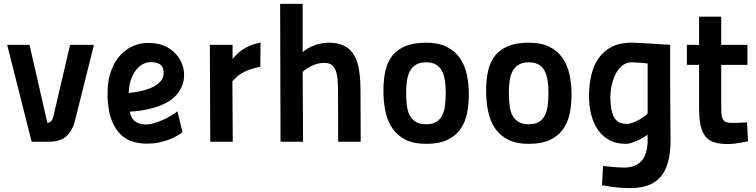

<svg xmlns="http://www.w3.org/2000/svg" viewBox="-20 -730 3894 989"><path d="M132 -499 224 -97Q250 -100 256 -135L341 -499H464L364 -99Q350 -53 320 -26.5Q290 0 229 0H143L17 -499Z M920 -49Q910 -41 892 -30.5Q874 -20 850.5 -11Q827 -2 799 4Q771 10 740 10Q654 10 607.5 -32Q561 -74 544 -148Q539 -173 536 -200.5Q533 -228 534 -255Q535 -319 553 -367Q571 -415 600.5 -446.5Q630 -478 666.5 -493.5Q703 -509 742 -509Q817 -509 864 -472Q911 -435 924 -380Q932 -348 925.5 -313.5Q919 -279 894 -247Q872 -220 840 -202.5Q808 -185 773 -175Q738 -165 705 -160.5Q672 -156 649 -155Q651 -142 656 -130Q661 -118 670.5 -109Q680 -100 694.5 -94.5Q709 -89 731 -89Q752 -89 775 -96Q798 -103 820.5 -113Q843 -123 862.5 -135Q882 -147 894 -157ZM755 -410Q735 -410 715.5 -399.5Q696 -389 680.5 -369Q665 -349 654.5 -319.5Q644 -290 643 -251Q673 -254 707.5 -261.5Q742 -269 770 -283Q798 -297 813 -319Q828 -341 821 -373Q813 -410 755 -410Z M1061 -499H1178V-427Q1187 -437 1198.5 -449Q1210 -461 1227.5 -473Q1245 -485 1268 -495Q1291 -505 1322 -511L1321 -386Q1287 -380 1264 -371Q1241 -362 1225 -352.5Q1209 -343 1198 -332.5Q1187 -322 1177 -312L1179 0H1063Z M1425 0 1423 -710H1539V-461Q1558 -480 1595.5 -495Q1633 -510 1673 -510Q1722 -510 1754 -493.5Q1786 -477 1804.5 -445Q1823 -413 1830 -366.5Q1837 -320 1837 -261L1838 0H1722L1721 -262Q1721 -293 1719 -319Q1717 -345 1710 -364.5Q1703 -384 1689 -395Q1675 -406 1651 -406Q1619 -406 1590.5 -393Q1562 -380 1539 -360L1541 0Z M2175 -510Q2238 -510 2280 -489.5Q2322 -469 2347.5 -433Q2373 -397 2384 -348.5Q2395 -300 2395 -244Q2395 -188 2384.5 -141Q2374 -94 2348.5 -60.5Q2323 -27 2281 -8Q2239 11 2175 11Q2111 11 2068.5 -10.5Q2026 -32 2001 -69Q1976 -106 1965.5 -156Q1955 -206 1955 -263Q1955 -319 1965 -364.5Q1975 -410 2000.5 -442.5Q2026 -475 2068.5 -492.5Q2111 -510 2175 -510ZM2175 -90Q2207 -90 2227 -102Q2247 -114 2258 -136Q2269 -158 2272.5 -188Q2276 -218 2276 -253Q2276 -288 2271.5 -317Q2267 -346 2255.5 -366.5Q2244 -387 2224.5 -398Q2205 -409 2175 -409Q2144 -409 2124 -397.5Q2104 -386 2092.5 -365.5Q2081 -345 2076.5 -316Q2072 -287 2072 -251Q2072 -215 2076 -185Q2080 -155 2091.5 -134Q2103 -113 2123 -101.5Q2143 -90 2175 -90Z M2704 -510Q2767 -510 2809 -489.5Q2851 -469 2876.5 -433Q2902 -397 2913 -348.5Q2924 -300 2924 -244Q2924 -188 2913.5 -141Q2903 -94 2877.5 -60.5Q2852 -27 2810 -8Q2768 11 2704 11Q2640 11 2597.5 -10.5Q2555 -32 2530 -69Q2505 -106 2494.5 -156Q2484 -206 2484 -263Q2484 -319 2494 -364.5Q2504 -410 2529.5 -442.5Q2555 -475 2597.5 -492.5Q2640 -510 2704 -510ZM2704 -90Q2736 -90 2756 -102Q2776 -114 2787 -136Q2798 -158 2801.5 -188Q2805 -218 2805 -253Q2805 -288 2800.5 -317Q2796 -346 2784.5 -366.5Q2773 -387 2753.5 -398Q2734 -409 2704 -409Q2673 -409 2653 -397.5Q2633 -386 2621.5 -365.5Q2610 -345 2605.5 -316Q2601 -287 2601 -251Q2601 -215 2605 -185Q2609 -155 2620.5 -134Q2632 -113 2652 -101.5Q2672 -90 2704 -90Z M3228 239Q3201 239 3175 237Q3149 235 3128 232Q3103 228 3081 224L3086 125Q3107 127 3127 129Q3144 131 3163 132Q3182 133 3196 133Q3256 133 3286 97Q3316 61 3316 -8Q3316 -15 3316 -22Q3316 -29 3315 -37Q3310 -32 3297.5 -24Q3285 -16 3269 -8.5Q3253 -1 3235.5 5Q3218 11 3203 11Q3156 11 3120.5 -7.5Q3085 -26 3061.5 -59Q3038 -92 3026 -137Q3014 -182 3014 -235Q3014 -293 3026 -343.5Q3038 -394 3064 -431Q3090 -468 3131.5 -489Q3173 -510 3232 -510Q3253 -510 3287 -508Q3321 -506 3353 -504Q3391 -501 3432 -499Q3432 -399 3432 -327Q3432 -255 3432.5 -204Q3433 -153 3433 -120.5Q3433 -88 3433.5 -66.5Q3434 -45 3434 -31.5Q3434 -18 3434 -7Q3434 120 3384 179.5Q3334 239 3228 239ZM3234 -409Q3207 -409 3186 -392.5Q3165 -376 3151.5 -349.5Q3138 -323 3131 -291.5Q3124 -260 3124 -230Q3124 -164 3142 -128Q3160 -92 3208 -92Q3223 -92 3240.5 -98.5Q3258 -105 3273.5 -114Q3289 -123 3300.5 -132Q3312 -141 3316 -146V-403Q3300 -404 3285 -406Q3272 -407 3258 -408Q3244 -409 3234 -409Z M3695 -396V-192Q3695 -166 3696 -148Q3697 -130 3702 -118.5Q3707 -107 3717.5 -102Q3728 -97 3747 -97Q3758 -97 3771.5 -97Q3785 -97 3798 -98Q3813 -99 3828 -100L3833 -2Q3813 2 3795 5Q3779 8 3761.5 10Q3744 12 3731 12Q3688 12 3659 3Q3630 -6 3613 -28Q3596 -50 3588.5 -86Q3581 -122 3581 -176V-396H3518V-499H3581V-644H3695V-499H3830V-396Z"/></svg>

Font: Panefresco 800wt
Style: Regular
Weight: 800
Designer: Campivisivi
Foundry: Campivisivi & Chank Co
Version: Version 1.001